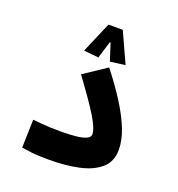

<svg xmlns="http://www.w3.org/2000/svg" viewBox="-127 -795 839 904"><g transform="rotate(20 293.0 -343.0)"><path d="M218.8 3.9Q188.5 3.9 167 2.9Q145.5 2 125.5 -0.5Q105.5 -2.9 79.6 -6.8L83.5 -147.9Q108.9 -145.5 128.7 -143.8Q148.4 -142.1 170.7 -141.1Q192.9 -140.1 223.6 -140.1Q269.5 -140.1 302 -143.8Q334.5 -147.5 351.6 -156Q368.7 -164.6 368.7 -178.2Q368.7 -207 334.7 -262.9Q300.8 -318.8 221.7 -425.8L335.4 -501.5Q392.1 -429.2 431.2 -366.7Q470.2 -304.2 490.5 -251.2Q510.7 -198.2 510.7 -152.8Q510.7 -92.8 471.2 -58.6Q431.6 -24.4 365.5 -10.3Q299.3 3.9 218.8 3.9ZM335 -689.9 404.3 -538.1 329.1 -528.3 301.8 -613.3H293.9L280.8 -645.5H307.1L271.5 -528.3L197.3 -535.6L263.2 -689.9Z"/></g></svg>

Font: Cascadia Mono
Style: Regular
Weight: 400
Monospace: yes
Designer: Aaron Bell
Foundry: Saja Typeworks
Version: Version 2404.023